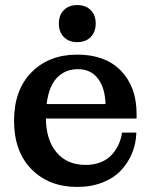

<svg xmlns="http://www.w3.org/2000/svg" viewBox="-20 -736 605 766"><path d="M288.1 -567.9Q254.9 -567.9 234.9 -588.1Q214.8 -608.4 214.8 -642.1Q214.8 -675.8 234.9 -695.8Q254.9 -715.8 288.1 -715.8Q321.8 -715.8 341.8 -695.8Q361.8 -675.8 361.8 -642.1Q361.8 -608.4 341.8 -588.1Q321.8 -567.9 288.1 -567.9ZM288.1 9.8Q175.3 9.8 105.7 -60.8Q36.1 -131.3 36.1 -253.9Q36.1 -377 105.7 -447.5Q175.3 -518.1 288.1 -518.1Q400.9 -518.1 462.9 -453.4Q524.9 -388.7 524.9 -282.2V-263.2H163.1Q164.1 -176.8 206.1 -127.4Q248 -78.1 321.8 -78.1Q355.5 -78.1 382.6 -89.1Q409.7 -100.1 426.5 -119.1Q443.4 -138.2 453.4 -160.2Q463.4 -182.1 466.8 -207H523.9Q522.9 -164.6 507.6 -126.5Q492.2 -88.4 464.1 -57.6Q436 -26.9 390.4 -8.5Q344.7 9.8 288.1 9.8ZM400.9 -320.8Q399.4 -384.3 371.1 -422.1Q342.8 -460 291 -460Q240.2 -460 207.5 -426Q174.8 -392.1 166 -320.8Z"/></svg>

Font: Montagu Slab 144pt Medium
Style: Regular
Weight: 500
Designer: Florian Karsten
Foundry: Florian Karsten
Version: Version 1.000